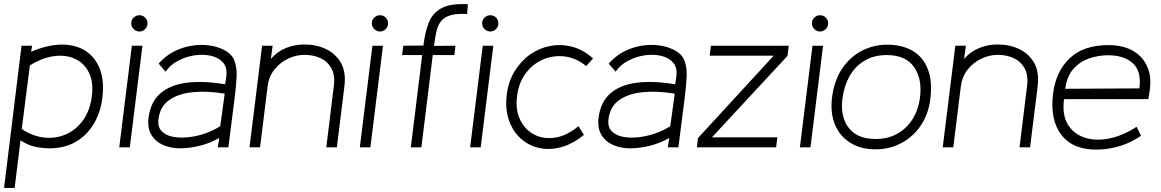

<svg xmlns="http://www.w3.org/2000/svg" viewBox="-21 -725 5715 945"><path d="M51 200H-1L85 -500H137L132 -470Q213 -505 281.5 -505.5Q350 -506 398.5 -475.5Q447 -445 470 -386.5Q493 -328 483 -245Q474 -171 440 -114.5Q406 -58 351 -26.5Q296 5 223 5Q190 5 154.5 -2Q119 -9 80 -34ZM86 -90Q140 -54 197 -48Q254 -42 304 -64Q354 -86 388 -133.5Q422 -181 431 -251Q440 -320 417 -367Q394 -414 349.5 -435Q305 -456 247 -449Q189 -442 126 -403Z M665 -570Q649 -570 637 -582Q625 -594 625 -610Q625 -627 637 -638.5Q649 -650 665 -650Q682 -650 693.5 -638.5Q705 -627 705 -610Q705 -594 693.5 -582Q682 -570 665 -570ZM618 0H566L628 -500H680Z M865 5Q821 5 783 -11Q745 -27 724.5 -60.5Q704 -94 710 -145Q720 -224 769 -266Q818 -308 899.5 -318Q981 -328 1087 -310L1093 -350Q1098 -393 1076.5 -417.5Q1055 -442 1017 -450.5Q979 -459 936 -452.5Q893 -446 854.5 -425.5Q816 -405 794 -372L760 -412Q792 -449 833.5 -470.5Q875 -492 919 -499.5Q963 -507 1004.5 -502Q1046 -497 1078 -481Q1120 -461 1133 -426Q1146 -391 1143.5 -345Q1141 -299 1134 -244L1103 0H1051L1058 -46Q1015 -21 964 -8Q913 5 865 5ZM1063 -104 1085 -264Q1001 -278 930 -271.5Q859 -265 813 -233.5Q767 -202 759 -139Q754 -101 774 -80Q794 -59 828.5 -52Q863 -45 905.5 -49.5Q948 -54 989.5 -68.5Q1031 -83 1063 -104Z M1637 0H1585L1622 -301Q1629 -355 1610 -389Q1591 -423 1556 -439Q1521 -455 1478 -455Q1436 -455 1396.5 -436Q1357 -417 1329.5 -382.5Q1302 -348 1296 -299L1259 0H1207L1269 -500H1321L1312 -435Q1344 -472 1388.5 -489.5Q1433 -507 1480 -506Q1536 -506 1583.5 -483.5Q1631 -461 1657 -415.5Q1683 -370 1674 -299Z M1849 -570Q1833 -570 1821 -582Q1809 -594 1809 -610Q1809 -627 1821 -638.5Q1833 -650 1849 -650Q1866 -650 1877.5 -638.5Q1889 -627 1889 -610Q1889 -594 1877.5 -582Q1866 -570 1849 -570ZM1802 0H1750L1812 -500H1864Z M2278 -656Q2226 -659 2195 -649.5Q2164 -640 2148.5 -619Q2133 -598 2126.5 -568Q2120 -538 2115 -499L2221 -500L2215 -454H2109L2053 0H2001L2057 -454H1958L1964 -500L2063 -501Q2071 -567 2089.5 -614Q2108 -661 2152.5 -685Q2197 -709 2282 -704ZM2392 -570Q2376 -570 2364 -582Q2352 -594 2352 -610Q2352 -627 2364 -638.5Q2376 -650 2392 -650Q2409 -650 2420.5 -638.5Q2432 -627 2432 -610Q2432 -594 2420.5 -582Q2409 -570 2392 -570ZM2345 0H2293L2355 -500H2407Z M2853 -61Q2795 -14 2736.5 0.5Q2678 15 2627 2Q2576 -11 2538.5 -46.5Q2501 -82 2483 -136Q2465 -190 2473 -258Q2481 -324 2512 -374.5Q2543 -425 2588.5 -457Q2634 -489 2688 -499Q2742 -509 2796.5 -494.5Q2851 -480 2898 -437L2864 -400Q2815 -440 2759.5 -447Q2704 -454 2653.5 -433Q2603 -412 2567.5 -365.5Q2532 -319 2524 -252Q2515 -183 2540 -133.5Q2565 -84 2610.5 -61.5Q2656 -39 2713 -48Q2770 -57 2826 -104Z M3080 5Q3036 5 2998 -11Q2960 -27 2939.5 -60.5Q2919 -94 2925 -145Q2935 -224 2984 -266Q3033 -308 3114.5 -318Q3196 -328 3302 -310L3308 -350Q3313 -393 3291.5 -417.5Q3270 -442 3232 -450.5Q3194 -459 3151 -452.5Q3108 -446 3069.5 -425.5Q3031 -405 3009 -372L2975 -412Q3007 -449 3048.5 -470.5Q3090 -492 3134 -499.5Q3178 -507 3219.5 -502Q3261 -497 3293 -481Q3335 -461 3348 -426Q3361 -391 3358.5 -345Q3356 -299 3349 -244L3318 0H3266L3273 -46Q3230 -21 3179 -8Q3128 5 3080 5ZM3278 -104 3300 -264Q3216 -278 3145 -271.5Q3074 -265 3028 -233.5Q2982 -202 2974 -139Q2969 -101 2989 -80Q3009 -59 3043.5 -52Q3078 -45 3120.5 -49.5Q3163 -54 3204.5 -68.5Q3246 -83 3278 -104Z M3799 0H3409L3414 -45L3787 -451H3472L3478 -500H3861L3855 -450L3483 -49H3805Z M4015 -570Q3999 -570 3987 -582Q3975 -594 3975 -610Q3975 -627 3987 -638.5Q3999 -650 4015 -650Q4032 -650 4043.5 -638.5Q4055 -627 4055 -610Q4055 -594 4043.5 -582Q4032 -570 4015 -570ZM3968 0H3916L3978 -500H4030Z M4287 10Q4216 10 4164.5 -22Q4113 -54 4089 -111Q4065 -168 4074 -244Q4085 -331 4125 -389Q4165 -447 4222.5 -476Q4280 -505 4346 -505Q4418 -505 4469.5 -475.5Q4521 -446 4545 -386.5Q4569 -327 4558 -238Q4549 -164 4511.5 -108Q4474 -52 4416 -21Q4358 10 4287 10ZM4289 -41Q4351 -41 4397.5 -68Q4444 -95 4472 -141Q4500 -187 4507 -244Q4519 -337 4477.5 -395.5Q4436 -454 4344 -454Q4280 -454 4233.5 -426Q4187 -398 4160 -349.5Q4133 -301 4125 -238Q4118 -183 4133.5 -138Q4149 -93 4187.5 -67Q4226 -41 4289 -41Z M5049 0H4997L5034 -301Q5041 -355 5022 -389Q5003 -423 4968 -439Q4933 -455 4890 -455Q4848 -455 4808.5 -436Q4769 -417 4741.5 -382.5Q4714 -348 4708 -299L4671 0H4619L4681 -500H4733L4724 -435Q4756 -472 4800.5 -489.5Q4845 -507 4892 -506Q4948 -506 4995.5 -483.5Q5043 -461 5069 -415.5Q5095 -370 5086 -299Z M5631 -237H5216Q5206 -159 5235 -112Q5264 -65 5318 -47.5Q5372 -30 5439 -43.5Q5506 -57 5573 -101L5595 -57Q5546 -23 5494 -7Q5442 9 5389 11Q5265 16 5205.5 -58Q5146 -132 5162 -264Q5176 -374 5244 -438.5Q5312 -503 5435 -503Q5512 -503 5563.5 -470Q5615 -437 5634 -374Q5642 -347 5640.5 -312Q5639 -277 5631 -237ZM5433 -453Q5384 -453 5338.5 -437Q5293 -421 5261.5 -385Q5230 -349 5222 -288L5587 -290Q5598 -374 5555 -413.5Q5512 -453 5433 -453Z"/></svg>

Font: Kulim Park ExtraLight
Style: Italic
Weight: 275
Italic angle: -8°
Designer: Noponies / Dale Sattler
Foundry: Noponies
Version: Version 1.000; ttfautohint (v1.8.3)